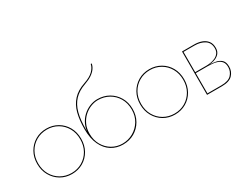

<svg xmlns="http://www.w3.org/2000/svg" viewBox="-88 -1267 2224 1763"><g transform="rotate(-30 1024.5 -385.0)"><path d="M45 -230Q45 -161 76 -106.5Q107 -52 159.5 -21Q212 10 278 10Q344 10 397 -21Q450 -52 480.5 -106.5Q511 -161 511 -230Q511 -300 480.5 -354Q450 -408 397 -439Q344 -470 278 -470Q212 -470 159.5 -439Q107 -408 76 -354Q45 -300 45 -230ZM55 -230Q55 -297 84.5 -349Q114 -401 165 -430.5Q216 -460 279 -460Q341 -460 391.5 -430.5Q442 -401 471.5 -349Q501 -297 501 -230Q501 -163 471.5 -111Q442 -59 391.5 -29.5Q341 0 279 0Q216 0 165 -29.5Q114 -59 84.5 -111Q55 -163 55 -230Z M819 -460Q883 -460 934.5 -431Q986 -402 1016.5 -350Q1047 -298 1047 -230Q1047 -162 1015 -110Q983 -58 931 -29Q879 0 819 0Q759 0 709.5 -29Q660 -58 630 -110Q600 -162 600 -230L581 -290Q581 -191 612.5 -124Q644 -57 698 -23.5Q752 10 819 10Q887 10 940.5 -21Q994 -52 1025.5 -106.5Q1057 -161 1057 -230Q1057 -300 1025.5 -354Q994 -408 940.5 -439Q887 -470 819 -470ZM589 -230H600Q600 -285 620 -327.5Q640 -370 672 -399.5Q704 -429 743 -444.5Q782 -460 819 -460V-470Q778 -470 737.5 -453.5Q697 -437 663.5 -406Q630 -375 609.5 -330.5Q589 -286 589 -230ZM581 -290 591 -230V-280Q591 -383 610 -454.5Q629 -526 673.5 -573Q718 -620 793 -646Q841 -663 871.5 -684Q902 -705 919 -729.5Q936 -754 940 -780H930Q923 -744 890.5 -711.5Q858 -679 790 -656Q710 -629 664 -578.5Q618 -528 599.5 -456Q581 -384 581 -290Z M1137 -230Q1137 -161 1168 -106.5Q1199 -52 1251.5 -21Q1304 10 1370 10Q1436 10 1489 -21Q1542 -52 1572.5 -106.5Q1603 -161 1603 -230Q1603 -300 1572.5 -354Q1542 -408 1489 -439Q1436 -470 1370 -470Q1304 -470 1251.5 -439Q1199 -408 1168 -354Q1137 -300 1137 -230ZM1147 -230Q1147 -297 1176.5 -349Q1206 -401 1257 -430.5Q1308 -460 1371 -460Q1433 -460 1483.5 -430.5Q1534 -401 1563.5 -349Q1593 -297 1593 -230Q1593 -163 1563.5 -111Q1534 -59 1483.5 -29.5Q1433 0 1371 0Q1308 0 1257 -29.5Q1206 -59 1176.5 -111Q1147 -163 1147 -230Z M1718 -231V-225H1851Q1874 -225 1901 -222.5Q1928 -220 1952.5 -211Q1977 -202 1993 -181.5Q2009 -161 2009 -125Q2009 -79 1977.5 -44.5Q1946 -10 1871 -10H1718V0H1871Q1950 0 1984.5 -36.5Q2019 -73 2019 -125Q2019 -170 1997 -192.5Q1975 -215 1937 -223Q1899 -231 1851 -231ZM1718 -229H1841Q1884 -229 1919.5 -239Q1955 -249 1977 -272.5Q1999 -296 1999 -335Q1999 -380 1977 -407.5Q1955 -435 1919.5 -447.5Q1884 -460 1841 -460H1718V-450H1841Q1903 -450 1946 -422Q1989 -394 1989 -335Q1989 -303 1973 -283Q1957 -263 1933 -252.5Q1909 -242 1884 -238.5Q1859 -235 1841 -235H1718ZM1713 -460V0H1723V-460Z"/></g></svg>

Font: Jost Thin
Style: Regular
Weight: 250
Version: Version 3.710